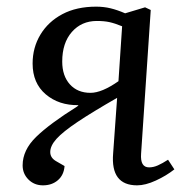

<svg xmlns="http://www.w3.org/2000/svg" viewBox="-20 -543 559 577"><path d="M332 -249Q257 -206 213 -176.5Q169 -147 150 -126Q131 -105 131 -86Q131 -69 148 -59L174 -44Q172 -17 154 -1.5Q136 14 109 14Q83 14 65.5 -3.5Q48 -21 48 -46Q48 -92 88.5 -131.5Q129 -171 212 -223L216 -227Q157 -226 117.5 -259.5Q78 -293 78 -352Q78 -400 101.5 -439Q125 -478 167.5 -500.5Q210 -523 269 -523Q292 -523 312.5 -518Q333 -513 356 -503L416 -521L433 -513L404 -81Q401 -40 428 -40Q441 -40 454.5 -46Q468 -52 485 -63L504 -34Q480 -15 448.5 -0.5Q417 14 392 14Q312 14 320 -82ZM347 -464Q325 -473 309 -476.5Q293 -480 271 -480Q225 -480 196 -447Q167 -414 167 -358Q167 -315 190 -289.5Q213 -264 252 -264Q286 -264 336 -299Z"/></svg>

Font: Literata 36pt
Style: Italic
Weight: 400
Italic angle: -2°
Designer: Latin by Veronika Burian and Jose Scaglione. Greek by Irene Vlachou. Cyrillic by Vera Evstafieva
Foundry: TypeTogether
Version: Version 3.002